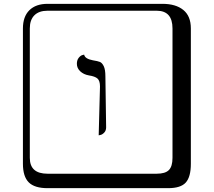

<svg xmlns="http://www.w3.org/2000/svg" viewBox="-20 -774 1120 1006"><path d="M497.1 -64.9 503.9 -320.8Q503.9 -350.6 491 -362.3Q478 -374 445.8 -378.9Q418 -383.8 400.4 -400.4Q382.8 -417 382.8 -439.9Q382.8 -459 392.3 -470.9Q401.9 -482.9 411.6 -485.4L420.9 -487.8Q424.8 -465.8 466.8 -458Q491.7 -454.1 503.4 -449.5Q515.1 -444.8 523.7 -427Q532.2 -409.2 532.2 -374L536.1 -106.9Q536.1 -89.8 526.1 -79.3Q516.1 -68.8 506.3 -66.9ZM229 -717.8Q184.1 -717.8 160.2 -693.8Q136.2 -669.9 136.2 -625V53.2Q136.2 136.2 229 136.2H800.8Q845.7 136.2 864.7 117.2Q883.8 98.1 883.8 53.2V-625Q883.8 -717.8 800.8 -717.8ZM980 84Q980 152.8 953.4 182.4Q926.8 211.9 860.8 211.9H229Q161.1 211.9 130.6 181.4Q100.1 150.9 100.1 84V-625Q100.1 -687 134 -720.5Q168 -753.9 229 -753.9H831.1Q900.9 -753.9 940.4 -721.9Q980 -689.9 980 -625Z"/></svg>

Font: Linux Biolinum Keyboard
Style: Regular
Weight: 700
Designer: Philipp H. Poll
Foundry: Philipp H. Poll
Version: Version 0.6.1 ; ttfautohint (v0.9)